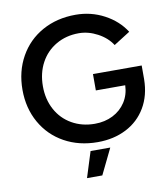

<svg xmlns="http://www.w3.org/2000/svg" viewBox="-97 -793 943 1075"><g transform="rotate(-10 375.0 -256.0)"><path d="M40 -349Q40 -454 86.5 -537Q133 -620 216 -666Q299 -712 405 -712Q493 -712 568 -672Q643 -632 685 -566L592 -507Q564 -551 511.5 -579Q459 -607 405 -607Q333 -607 276 -574Q219 -541 187.5 -482.5Q156 -424 156 -349Q156 -275 187.5 -216.5Q219 -158 276.5 -125Q334 -92 407 -92Q464 -92 509.5 -115Q555 -138 582 -179.5Q609 -221 611 -275H444V-368H721V-290Q720 -198 679.5 -129.5Q639 -61 567.5 -24.5Q496 12 405 12Q299 12 216 -34Q133 -80 86.5 -162.5Q40 -245 40 -349ZM356 54H468L397 200H310Z"/></g></svg>

Font: Oak Sans SemiBold
Style: Regular
Weight: 600
Designer: Erik Kennedy, Walven
Foundry: Erik Kennedy, Walven
Version: Version 1.000